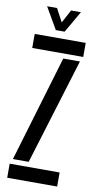

<svg xmlns="http://www.w3.org/2000/svg" viewBox="-104 -1004 536 1049"><g transform="rotate(10 164.0 -480.0)"><path d="M16.5 0V-78H293.5V0ZM28 -722V-800H311V-722ZM29.5 -106 205 -694.5H297.5L117 -106ZM138 -840.5 68.5 -960.5H123.5L162.5 -887.5L201.5 -960.5H256L187 -840.5Z"/></g></svg>

Font: Big Shoulders Stencil Display Thin SemiBold
Style: Regular
Weight: 600
Version: Version 2.001